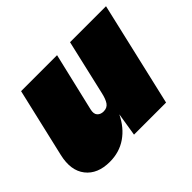

<svg xmlns="http://www.w3.org/2000/svg" viewBox="-115 -679 868 868"><g transform="rotate(-45 319.0 -245.0)"><path d="M153 10Q75 10 37 -38.5Q-1 -87 18 -169L95 -500H325L259 -220Q253 -195 264 -183Q275 -171 294 -171Q317 -171 328.5 -187.5Q340 -204 347 -236L408 -500H638L522 0H317L335 -112Q307 -54 260.5 -22Q214 10 153 10Z"/></g></svg>

Font: Prodigy Sans Black
Style: Italic
Weight: 900
Italic angle: -13°
Designer: Wei Huang
Foundry: Wei Huang
Version: Version 1.003; ttfautohint (v1.8.3)